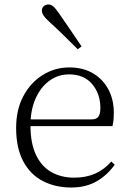

<svg xmlns="http://www.w3.org/2000/svg" viewBox="-20 -823 576 857"><path d="M298 14Q227 14 171 -15Q115 -44 83.5 -103.5Q52 -163 52 -252Q52 -334 84.5 -394.5Q117 -455 171 -488.5Q225 -522 289 -522Q351 -522 395.5 -495.5Q440 -469 464 -423.5Q488 -378 488 -320Q488 -283 482 -260H82V-290H387Q411 -290 419.5 -302.5Q428 -315 428 -341Q428 -404 391.5 -447.5Q355 -491 288 -491Q240 -491 201 -463Q162 -435 139 -383.5Q116 -332 116 -263Q116 -183 141 -131Q166 -79 210 -54.5Q254 -30 311 -30Q364 -30 404.5 -48Q445 -66 477 -102L492 -88Q459 -41 411 -13.5Q363 14 298 14ZM344 -616 327 -603Q295 -635 263.5 -666Q232 -697 203 -723Q183 -741 175 -753Q167 -765 167 -775Q167 -789 176 -796Q185 -803 196 -803Q207 -803 217.5 -794.5Q228 -786 243 -764Q266 -730 292.5 -692Q319 -654 344 -616Z"/></svg>

Font: Noto Serif KR ExtraLight
Style: Regular
Weight: 200
Designer: Ryoko NISHIZUKA 西塚涼子 (kana & ideographs); Frank Grießhammer (Latin, Greek & Cyrillic); Wenlong ZHANG 张文龙 (bopomofo); San
Foundry: Adobe
Version: Version 2.002-H1;hotconv 1.1.0;makeotfexe 2.6.0